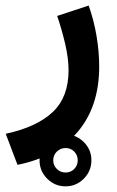

<svg xmlns="http://www.w3.org/2000/svg" viewBox="-39 -323 416 685"><path d="M102.1 249Q102.1 210.9 129.4 183.8Q156.7 156.7 194.8 156.7Q232.9 156.7 260 183.8Q287.1 210.9 287.1 249Q287.1 287.1 260 314.5Q232.9 341.8 194.8 341.8Q156.7 341.8 129.4 314.5Q102.1 287.1 102.1 249ZM150.9 249Q150.9 267.1 163.8 279.8Q176.8 292.5 194.8 292.5Q213.4 292.5 225.8 279.8Q238.3 267.1 238.3 249Q238.3 230.5 225.8 217.8Q213.4 205.1 194.8 205.1Q176.8 205.1 163.8 217.8Q150.9 230.5 150.9 249ZM23.4 265.1 -18.6 154.3Q92.3 130.4 148.9 76.9Q205.6 23.4 205.6 -71.8Q205.6 -115.2 193.4 -167Q181.2 -218.8 165 -266.1L277.3 -303.2Q295.9 -251.5 305.4 -194.8Q314.9 -138.2 314.9 -85.4Q314.9 56.6 238.5 147Q162.1 237.3 23.4 265.1Z"/></svg>

Font: Vazirmatn RD UI SemiBold
Style: Regular
Weight: 600
Designer: Saber Rastikerdar
Foundry: Saber Rastikerdar
Version: Version 33.003